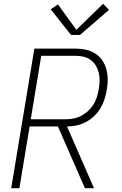

<svg xmlns="http://www.w3.org/2000/svg" viewBox="-20 -991 640 1011"><path d="M39 0 161 -735H379Q407 -735 433.5 -729Q460 -723 482 -709Q504 -695 518.5 -673.5Q533 -652 540 -626Q547 -600 547 -572Q547 -544 542 -516Q538 -492 530 -467.5Q522 -443 508.5 -420.5Q495 -398 475 -379Q455 -360 431.5 -348Q408 -336 383 -330.5Q358 -325 333 -325L475 0H427L285 -325H136L82 0ZM142 -363H325Q345 -363 366.5 -367Q388 -371 407.5 -381Q427 -391 444 -407Q461 -423 472.5 -441.5Q484 -460 490.5 -481Q497 -502 500 -522Q504 -544 504.5 -565.5Q505 -587 500 -607.5Q495 -628 484.5 -645.5Q474 -663 458 -675Q442 -687 421.5 -692Q401 -697 379 -697H197ZM354 -807 247 -942 285 -968 382 -834 523 -971 554 -939 401 -807Z"/></svg>

Font: Iosevka SS04 XLt Ex Obl
Style: Regular
Weight: 200
Width: 7
Italic angle: -9°
Monospace: yes
Designer: Belleve Invis
Foundry: Belleve Invis
Version: Version 19.0.0; ttfautohint (v1.8.4)